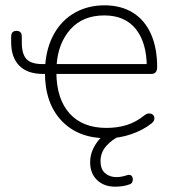

<svg xmlns="http://www.w3.org/2000/svg" viewBox="-20 -512 639 722"><path d="M149 -239 155 -234H142Q83 -234 52.5 -265Q22 -296 22 -353V-374Q22 -385 27 -390.5Q32 -396 42 -396Q52 -396 57 -390.5Q62 -385 62 -374Q62 -363 62 -352Q62 -309 79.5 -290Q97 -271 140 -271H157L150 -267Q155 -335 184 -386Q213 -437 262 -464.5Q311 -492 373 -492Q435 -492 479.5 -464.5Q524 -437 547.5 -384.5Q571 -332 571 -260Q571 -247 565.5 -240.5Q560 -234 549 -234H187L192 -238Q193 -139 242 -85Q291 -31 380 -31Q422 -31 457 -42Q492 -53 524 -79Q536 -88 547.5 -84.5Q559 -81 560.5 -69.5Q562 -58 550 -48Q517 -22 472.5 -7Q428 8 382 8Q274 8 211.5 -58Q149 -124 149 -239ZM372 -454Q292 -454 245.5 -402.5Q199 -351 193 -269L186 -271H549L532 -259Q532 -351 491 -402.5Q450 -454 372 -454ZM319 98Q319 60 343 25.5Q367 -9 409 -31L430 0Q402 12 380 36.5Q358 61 358 94Q358 124 375 139Q392 154 418 154Q436 154 457 147Q470 143 475.5 150Q481 157 479 167.5Q477 178 468 181Q444 190 413 190Q371 190 345 165Q319 140 319 98Z"/></svg>

Font: SN Pro Thin
Style: Regular
Weight: 200
Designer: Tobias Whetton
Foundry: Supernotes
Version: Version 1.003;Glyphs 3.3 (3324)